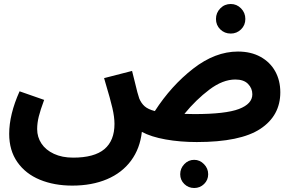

<svg xmlns="http://www.w3.org/2000/svg" viewBox="-20 -698 1462 961"><path d="M1383 -236Q1383 -119 1283 -53Q1183 13 965 13Q882 13 809 0Q736 -13 690 -38Q681 45 636 106Q591 167 515.5 199Q440 231 342 231Q251 231 179.5 201.5Q108 172 67 113.5Q26 55 26 -28Q26 -125 78 -241L201 -198Q182 -147 174 -114.5Q166 -82 166 -52Q166 -12 187.5 20.5Q209 53 250 72Q291 91 346 91Q452 91 502.5 48.5Q553 6 553 -78Q553 -112 542.5 -157.5Q532 -203 509 -279L501 -307L641 -343L653 -295Q670 -223 677 -205Q687 -181 704 -166Q721 -151 755 -142Q837 -269 947 -354.5Q1057 -440 1171 -440Q1236 -440 1284 -413.5Q1332 -387 1357.5 -341Q1383 -295 1383 -236ZM1243 -226Q1243 -256 1221.5 -278Q1200 -300 1158 -300Q1095 -300 1028 -249.5Q961 -199 903 -128Q919 -127 953 -127Q1109 -127 1176 -152.5Q1243 -178 1243 -226ZM1061 -603Q1061 -634 1082.5 -656Q1104 -678 1135 -678Q1165 -678 1186.5 -656Q1208 -634 1208 -603Q1208 -572 1186.5 -551Q1165 -530 1135 -530Q1104 -530 1082.5 -551Q1061 -572 1061 -603ZM882 174Q882 145 902.5 123.5Q923 102 952 102Q980 102 1001 123.5Q1022 145 1022 174Q1022 203 1001.5 223Q981 243 952 243Q923 243 902.5 223Q882 203 882 174Z"/></svg>

Font: Noto Sans Arabic
Style: Bold
Weight: 700
Designer: Nadine Chahine
Foundry: Monotype Imaging Inc.
Version: Version 1.001